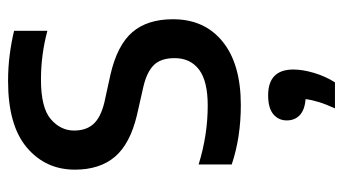

<svg xmlns="http://www.w3.org/2000/svg" viewBox="-203 -389 830 464"><g transform="rotate(-90 212.0 -157.0)"><path d="M190 10Q112 10 46.5 -12V-92Q117.5 -70 189 -70Q248 -70 275.8 -91Q303.5 -112 303.5 -150Q303.5 -183 287 -200Q270.5 -217 234.5 -225.5L166 -241Q96.5 -257.5 65.2 -294.2Q34 -331 34 -391Q34 -462 87.5 -507.2Q141 -552.5 248 -552.5Q281.5 -552.5 312 -548.5Q342.5 -544.5 369.5 -538V-457.5Q312 -473 251.5 -473Q183.5 -473 156 -449.2Q128.5 -425.5 128.5 -393Q128.5 -364 144 -346.5Q159.5 -329 195.5 -320L264 -305Q335 -288.5 366.2 -252.2Q397.5 -216 397.5 -154Q397.5 -77.5 343.2 -33.8Q289 10 190 10ZM182 237.5Q192 216 197.2 199Q202.5 182 204.5 166.5Q178.5 164.5 165.8 152.5Q153 140.5 153 121Q153 101 168 88.5Q183 76 213.5 76Q276 76 276 137Q276 159.5 267.8 187Q259.5 214.5 245 237.5Z"/></g></svg>

Font: Encode Sans SemiCondensed SemiCondensed Medium
Style: Regular
Weight: 500
Width: 4
Designer: Multiple Designers
Foundry: Impallari Type
Version: Version 3.000; ttfautohint (v1.8.3) -l 8 -r 50 -G 200 -x 14 